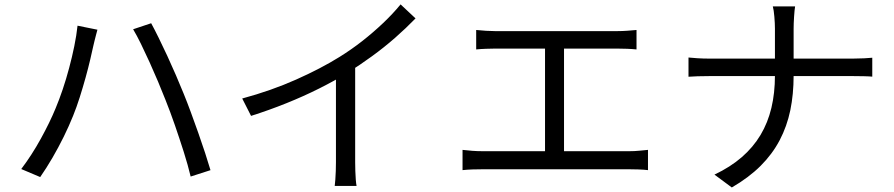

<svg xmlns="http://www.w3.org/2000/svg" viewBox="-20 -803 4010 861"><path d="M229.2 -316.9Q245.6 -356 261.2 -402.2Q276.8 -448.4 290 -498Q303.3 -547.6 313.2 -596.1Q323.1 -644.6 327.7 -687.8L416.9 -669.8Q414.1 -658.6 410.5 -645.9Q407 -633.1 404 -620.4Q401 -607.6 398.4 -596.8Q393.4 -573.7 384.7 -536.4Q376 -499.1 363.9 -455.4Q351.8 -411.8 337.7 -367.1Q323.5 -322.4 307.9 -283.9Q289.6 -238.2 265.9 -190Q242.1 -141.8 215.2 -95.5Q188.3 -49.3 160.3 -9L75.3 -45Q122.9 -107.9 163.3 -181.4Q203.8 -255 229.2 -316.9ZM722 -355.3Q706.8 -394.1 688.6 -437.4Q670.4 -480.6 650.7 -524.1Q631 -567.5 612.3 -605.8Q593.6 -644 577 -671.8L657.9 -698.8Q672.6 -671.8 691.3 -633.9Q710 -596 729.9 -553.1Q749.8 -510.1 768.8 -466.1Q787.8 -422 803.8 -382.5Q818.9 -345.6 835.6 -300.2Q852.3 -254.8 868.9 -207.9Q885.5 -161 899.7 -117.5Q913.9 -74 923.9 -39.9L835 -11.3Q822.8 -62.5 804 -121.9Q785.1 -181.3 764.2 -241.9Q743.2 -302.5 722 -355.3Z M1066.2 -361.3Q1195.9 -396.3 1307.9 -446.2Q1419.8 -496.1 1502.6 -547.7Q1555.4 -580.5 1604.9 -619.2Q1654.3 -658 1698.3 -699.8Q1742.3 -741.6 1776.4 -783.3L1843.4 -720.5Q1800.6 -676.3 1751.7 -633.4Q1702.7 -590.5 1648.2 -550.9Q1593.7 -511.2 1535.3 -474.4Q1480.4 -440.8 1411.2 -406.1Q1342 -371.4 1264.2 -340.1Q1186.3 -308.8 1105.8 -283.3ZM1486.5 -506.3 1572.7 -532.1V-75.9Q1572.7 -57.4 1573.4 -36.2Q1574.1 -15 1575.5 2.9Q1576.9 20.9 1579 30.7H1481Q1482.4 20.9 1483.7 2.9Q1485.1 -15 1485.8 -36.2Q1486.5 -57.4 1486.5 -75.9Z M2115.4 -668.6Q2135.4 -666.3 2159.8 -664.9Q2184.2 -663.5 2199.3 -663.5H2748.6Q2771.6 -663.5 2794 -665.2Q2816.3 -666.9 2834.4 -668.6V-581.3Q2815.3 -583.3 2792.6 -584.2Q2770 -585.1 2748.6 -585.1H2199.3Q2184.8 -585.1 2159.5 -584.2Q2134.1 -583.3 2115.4 -581.3ZM2424.1 -81.8V-618.7H2509.3V-81.8ZM2054.2 -130.9Q2076.2 -128.2 2098.8 -126.6Q2121.4 -125 2142.4 -125H2803.2Q2826.1 -125 2846.4 -127.1Q2866.8 -129.2 2885.8 -130.9V-40.1Q2865.6 -42.5 2841.8 -43.2Q2818 -43.9 2803.2 -43.9H2142.4Q2121.8 -43.9 2099.5 -43.2Q2077.2 -42.5 2054.2 -40.1Z M3455.1 -674.6Q3455.1 -697.6 3452.5 -728.3Q3449.9 -759 3445.6 -774.2H3545.5Q3542.9 -759 3540.9 -727.7Q3538.9 -696.4 3538.9 -674.2Q3538.9 -645.6 3538.9 -608.1Q3538.9 -570.6 3538.9 -532.4Q3538.9 -494.2 3538.9 -463.5Q3538.9 -380.7 3524.1 -308.7Q3509.2 -236.8 3476.4 -174.3Q3443.5 -111.8 3390.8 -59.2Q3338.1 -6.7 3261.7 37.7L3183.9 -20Q3255.1 -53.7 3306.3 -98.1Q3357.4 -142.4 3390.5 -197.7Q3423.5 -253 3439.3 -319.4Q3455.1 -385.9 3455.1 -463.5Q3455.1 -493.6 3455.1 -532Q3455.1 -570.4 3455.1 -608.4Q3455.1 -646.4 3455.1 -674.6ZM3067.5 -545.1Q3082.9 -543.4 3108.3 -541.8Q3133.7 -540.2 3160.2 -540.2Q3170.8 -540.2 3208.3 -540.2Q3245.8 -540.2 3300.9 -540.2Q3356 -540.2 3419.4 -540.2Q3482.9 -540.2 3546.6 -540.2Q3610.3 -540.2 3665 -540.2Q3719.6 -540.2 3756.9 -540.2Q3794.2 -540.2 3805 -540.2Q3830.3 -540.2 3855.3 -541.5Q3880.3 -542.7 3891.6 -544.1V-459.3Q3880.3 -460.6 3853.9 -461.2Q3827.6 -461.8 3804 -461.8Q3793.2 -461.8 3756.1 -461.8Q3719 -461.8 3664.3 -461.8Q3609.7 -461.8 3546.5 -461.8Q3483.3 -461.8 3419.8 -461.8Q3356.3 -461.8 3301.8 -461.8Q3247.2 -461.8 3209.9 -461.8Q3172.5 -461.8 3162.4 -461.8Q3134.1 -461.8 3108.7 -461Q3083.3 -460.3 3067.5 -458.9Z"/></svg>

Font: Noto Sans JP
Style: Regular
Weight: 100
Designer: Ryoko NISHIZUKA 西塚涼子 (kana, bopomofo & ideographs); Paul D. Hunt (Latin, Greek & Cyrillic); Sandoll Communications 산돌커뮤니
Foundry: Adobe
Version: Version 2.004;hotconv 1.0.118;makeotfexe 2.5.65603